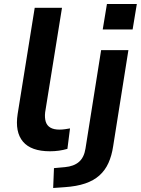

<svg xmlns="http://www.w3.org/2000/svg" viewBox="-20 -744 702 957"><path d="M229 10Q135 10 94.5 -38Q54 -86 68 -176L153 -705H289L205 -184Q202 -157 208 -137.5Q214 -118 231 -108Q248 -98 276 -98Q290 -98 304 -100Q318 -102 329 -104L316 -2Q295 4 273.5 7Q252 10 229 10ZM492 -597 513 -724H662L641 -597ZM245 193 249 94 304 89Q348 85 373.5 63Q399 41 406 -3L484 -494H620L544 -15Q537 32 520.5 68.5Q504 105 475.5 130.5Q447 156 404.5 170.5Q362 185 302 189Z"/></svg>

Font: Nunito Sans 10pt SemiExpanded
Style: Bold Italic
Weight: 700
Width: 6
Italic angle: -9°
Designer: Vernon Adams
Foundry: Vernon Adams
Version: Version 3.101;gftools[0.9.27]